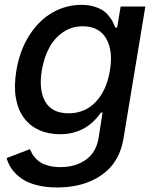

<svg xmlns="http://www.w3.org/2000/svg" viewBox="-20 -573 657 808"><path d="M220.5 215.9Q172.9 215.9 134.9 206.1Q96.9 196.4 71.7 179Q46.5 161.6 30.7 139.9Q14.9 118.3 7.8 92.3L105.8 54.7Q111.2 66.4 115.9 74.8Q120.7 83.1 131.2 94.5Q141.7 105.8 154.3 112.9Q166.9 120 187.5 125.2Q208.1 130.3 233.7 130.3Q297.2 130.3 340.9 99.6Q384.6 68.9 394.9 7.8L411.6 -99.4H404.8Q341.6 -8.2 232.6 -8.2Q183.9 -8.2 145.2 -25.4Q106.5 -42.6 81.1 -76.3Q55.8 -110.1 46.9 -159.8Q38 -209.5 48.7 -274.9Q62.5 -359.7 102.8 -423.3Q143.1 -486.9 200.1 -519.7Q257.1 -552.6 323.2 -552.6Q352.3 -552.6 375.7 -545.5Q399.1 -538.4 413.2 -528.9Q427.2 -519.5 438.7 -504.8Q450.3 -490.1 455.1 -480.3Q459.9 -470.5 465.2 -457H473L487.6 -545.5H591.6L499.3 12.1Q492.5 53.3 474.8 87.2Q457 121.1 431.1 144.7Q405.2 168.3 371.8 184.5Q338.4 200.6 300.4 208.3Q262.4 215.9 220.5 215.9ZM268.8 -96.2Q337 -96.2 382.8 -144Q428.6 -191.8 442.5 -276.3Q456.7 -360.4 426.5 -411.4Q396.3 -462.4 328.5 -462.4Q281.6 -462.4 245 -437.3Q208.5 -412.3 186.6 -371.1Q164.8 -329.9 155.9 -276.3Q142.4 -193.2 170.8 -144.7Q199.2 -96.2 268.8 -96.2Z"/></svg>

Font: Karasuma Gothic
Style: Medium Italic
Weight: 500
Italic angle: 9.39998°
Designer: Rasmus Andersson / Ryoko Nishizuka
Foundry: Genbu
Version: Version 1.00